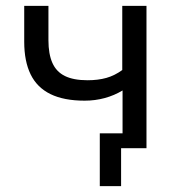

<svg xmlns="http://www.w3.org/2000/svg" viewBox="-20 -508 609 658"><path d="M395 130H322V-51H462V0H395ZM400 0V-198Q372 -181 339 -172Q306 -163 270 -163Q199 -163 153 -185.5Q107 -208 85 -253Q63 -298 63 -365V-488H146V-370Q146 -323 159.5 -292.5Q173 -262 202.5 -247.5Q232 -233 280 -233Q316 -233 344.5 -241Q373 -249 399 -268V-488H482V0Z"/></svg>

Font: Nunito Sans 11pt
Style: Regular
Weight: 400
Version: Version 3.101;gftools[0.9.27]